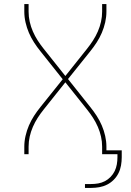

<svg xmlns="http://www.w3.org/2000/svg" viewBox="-20 -755 640 940"><path d="M396 165V146H426Q444 146 461 143Q478 140 493.5 132Q509 124 521.5 111Q534 98 541.5 82.5Q549 67 552 49.5Q555 32 555 15V0H480V-37Q480 -62 474.5 -86.5Q469 -111 459 -134Q449 -157 435.5 -178Q422 -199 406 -219L300 -352L194 -219Q178 -199 164.5 -178Q151 -157 141 -134Q131 -111 125.5 -86.5Q120 -62 120 -37V0H99V-37Q99 -63 105 -89.5Q111 -116 121.5 -140.5Q132 -165 146.5 -187.5Q161 -210 178 -231L287 -367L178 -504Q161 -525 146.5 -547.5Q132 -570 121.5 -594.5Q111 -619 105 -645.5Q99 -672 99 -698V-735H120V-698Q120 -673 125.5 -648.5Q131 -624 141 -601Q151 -578 164.5 -557Q178 -536 194 -516L300 -383L406 -516Q422 -536 435.5 -557Q449 -578 459 -601Q469 -624 474.5 -648.5Q480 -673 480 -698V-735H501V-698Q501 -672 495 -645.5Q489 -619 478.5 -594.5Q468 -570 453.5 -547.5Q439 -525 422 -504L313 -368L422 -231Q439 -210 453.5 -187.5Q468 -165 478.5 -140.5Q489 -116 495 -89.5Q501 -63 501 -37V-19H576V15Q576 35 572.5 55Q569 75 560 93Q551 111 536.5 125.5Q522 140 504 149Q486 158 466 161.5Q446 165 426 165Z"/></svg>

Font: Iosevka Curly Thin Extended
Style: Regular
Weight: 100
Width: 7
Monospace: yes
Designer: Belleve Invis
Foundry: Belleve Invis
Version: Version 11.1.0; ttfautohint (v1.8.3)